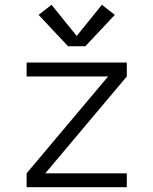

<svg xmlns="http://www.w3.org/2000/svg" viewBox="-20 -781 640 801"><path d="M91 0V-58L431 -462H91V-520H509V-462L169 -58H509V0ZM336 -588H264L141 -719L195 -761L300 -631L405 -761L459 -719Z"/></svg>

Font: Iosevka Custom Light Extended
Style: Regular
Weight: 300
Width: 7
Monospace: yes
Designer: Belleve Invis
Foundry: Belleve Invis
Version: Version 11.2.4; ttfautohint (v1.8.4)